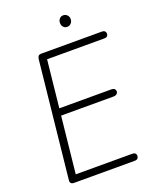

<svg xmlns="http://www.w3.org/2000/svg" viewBox="-212 -1336 1170 1453"><g transform="rotate(-20 373.0 -610.0)"><path d="M126.5 0Q108 0 100.2 -8.8Q92.5 -17.5 95 -33L193.5 -969Q195.5 -986.5 202 -995.2Q208.5 -1004 230 -1004H711.5Q731 -1004 738.2 -996Q745.5 -988 745.5 -976.5Q745.5 -964.5 738.2 -956.8Q731 -949 711.5 -949H253L213 -568.5H630Q650 -568.5 657.8 -560.5Q665.5 -552.5 665.5 -541Q665.5 -529.5 656.2 -520.8Q647 -512 626 -512H207L159 -56.5H611.5Q631 -56.5 638.2 -49.2Q645.5 -42 645.5 -30Q645.5 -17 638.2 -8.5Q631 0 611.5 0ZM480.5 -1127Q462 -1127 450.2 -1140.5Q438.5 -1154 438.5 -1174Q438.5 -1192 450 -1206Q461.5 -1220 480.5 -1220Q499 -1220 512 -1207.2Q525 -1194.5 525 -1174Q525 -1154.5 512.2 -1140.8Q499.5 -1127 480.5 -1127Z"/></g></svg>

Font: Edu NSW ACT Cursive
Style: Regular
Weight: 400
Designer: Tina and Corey Anderson, Eben Sorkin, Mirko Velimirovic
Foundry: Sorkin Type Co.
Version: Version 2.000